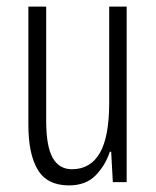

<svg xmlns="http://www.w3.org/2000/svg" viewBox="-20 -552 472 582"><path d="M364 -532V0H322L317 -92H313Q299 -50 269.5 -20Q240 10 189 10Q123 10 94.5 -37.5Q66 -85 66 -173V-532H120V-185Q120 -109 139.5 -74Q159 -39 198 -39Q254 -39 282.5 -88Q311 -137 311 -240V-532Z"/></svg>

Font: Noto Sans Telugu ExtraCondensed Light
Style: Regular
Weight: 300
Width: 2
Designer: Jelle Bosma - Monotype Design Team
Foundry: Monotype Imaging Inc.
Version: Version 2.005; ttfautohint (v1.8.4.7-5d5b)